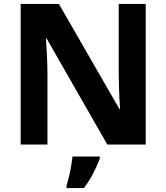

<svg xmlns="http://www.w3.org/2000/svg" viewBox="-20 -734 845 975"><path d="M720 0H525L217 -538H213Q216 -503 218.5 -450.5Q221 -398 221 -352V0H85V-714H279L586 -181H590Q588 -201 586.5 -232.5Q585 -264 584 -298Q583 -332 583 -360V-714H720ZM487 71Q474 106 454 145Q434 184 406 221H318V208Q324 189 330.5 162Q337 135 341.5 108Q346 81 348 61H487Z"/></svg>

Font: Noto Sans Thai Looped
Style: Bold
Weight: 700
Designer: Sasikarn Vongin, Ben Mitchell
Foundry: The Fontpad Ltd
Version: Version 1.001; ttfautohint (v1.8.4.7-5d5b)